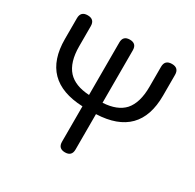

<svg xmlns="http://www.w3.org/2000/svg" viewBox="-155 -886 1073 1056"><g transform="rotate(30 381.0 -358.0)"><path d="M380.9 0Q337.9 0 337.9 -43V-267.6Q69.3 -278.3 69.3 -540V-671.9Q69.3 -715.8 113.3 -715.8Q157.2 -715.8 157.2 -671.9V-544.9Q157.2 -443.4 203.1 -392.6Q247.1 -344.7 337.9 -339.8V-672.9Q337.9 -715.8 380.9 -715.8Q423.8 -715.8 423.8 -672.9V-527.3V-339.8Q514.6 -344.7 558.6 -392.6Q603.5 -443.4 603.5 -544.9V-671.9Q603.5 -715.8 648.4 -715.8Q692.4 -715.8 692.4 -671.9V-540Q692.4 -278.3 423.8 -267.6V-43Q423.8 0 380.9 0Z"/></g></svg>

Font: Bpmf GenSen Rounded R
Style: R
Weight: 400
Foundry: But Ko
Version: Version 1.320